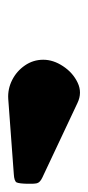

<svg xmlns="http://www.w3.org/2000/svg" viewBox="106 -990 214 466"><g transform="rotate(90 213.0 -757.0)"><path d="M220 -670Q196 -668.5 174.2 -679.5Q152.5 -690.5 138.8 -710.5Q125 -730.5 125 -755Q125 -779.5 140.8 -803.2Q156.5 -827 180.8 -838.5Q205 -850 230 -838L411.5 -752.5Q423 -747 424.8 -739.5Q426.5 -732 426 -715.5Q425.5 -696.5 422.8 -690.5Q420 -684.5 402.5 -683.5Z"/></g></svg>

Font: Besley* Narrow Fatface
Style: Italic
Weight: 900
Width: 4
Italic angle: -13°
Designer: Owen Earl
Foundry: indestructible type*
Version: Version 3.000; ttfautohint (v1.8.3)